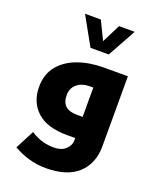

<svg xmlns="http://www.w3.org/2000/svg" viewBox="-184 -904 1049 1267"><g transform="rotate(20 340.5 -270.0)"><path d="M293 253Q230 253 171 235.5Q112 218 65 190L134 58Q180 87 219.5 97Q259 107 294 107Q350 107 379.5 79Q409 51 409 15V0H352Q210 0 139.5 -65Q69 -130 69 -236Q69 -326 117.5 -385Q166 -444 247.5 -473Q329 -502 428 -502H596V-11Q596 111 519 182Q442 253 293 253ZM407 -148V-354H383Q328 -354 293.5 -325.5Q259 -297 259 -247Q259 -198 285.5 -173Q312 -148 368 -148ZM538 -793 428 -594H300L189 -793H300L363 -664L428 -793Z"/></g></svg>

Font: Noto Kufi Arabic Black
Style: Regular
Weight: 900
Designer: Monotype Design Team, David Williams, Khaled Hosny
Foundry: Google LLC
Version: Version 2.109; ttfautohint (v1.8.4.7-5d5b)